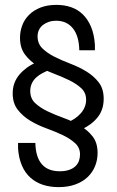

<svg xmlns="http://www.w3.org/2000/svg" viewBox="-20 -729 478 787"><path d="M220 38Q259 38 289 27Q319 16 339 -3Q359 -22 369.5 -47.5Q380 -73 380 -102Q380 -144 359.5 -170Q339 -196 308.5 -214Q278 -232 242 -245Q206 -258 175.5 -272.5Q145 -287 124.5 -306Q104 -325 104 -356Q104 -373 110.5 -387Q117 -401 128.5 -411.5Q140 -422 154.5 -429.5Q169 -437 184 -443L129 -473Q107 -464 89.5 -451Q72 -438 59 -422.5Q46 -407 39 -388Q32 -369 32 -346Q32 -306 52.5 -279.5Q73 -253 103.5 -234.5Q134 -216 170 -203Q206 -190 236.5 -175.5Q267 -161 287.5 -142.5Q308 -124 308 -96Q308 -82 303.5 -69.5Q299 -57 289 -47.5Q279 -38 263 -32.5Q247 -27 225 -27Q176 -27 151 -56.5Q126 -86 125 -143H54V-120Q57 -80 70 -50Q83 -20 105 -0.5Q127 19 156 28.5Q185 38 220 38ZM255 -227 315 -199Q355 -217 380 -248Q405 -279 405 -324Q405 -365 385 -391Q365 -417 335 -435.5Q305 -454 269.5 -467.5Q234 -481 204 -496Q174 -511 154 -530.5Q134 -550 134 -580Q134 -595 140 -607Q146 -619 156.5 -627Q167 -635 180.5 -639.5Q194 -644 210 -644Q254 -644 279 -612.5Q304 -581 305 -523H369V-546Q366 -589 353 -619.5Q340 -650 319.5 -670Q299 -690 271.5 -699.5Q244 -709 211 -709Q174 -709 146 -698Q118 -687 99 -668Q80 -649 71 -624.5Q62 -600 62 -574Q62 -533 82 -506Q102 -479 132 -460.5Q162 -442 197.5 -428.5Q233 -415 263 -400.5Q293 -386 313 -367.5Q333 -349 333 -320Q333 -305 327.5 -291Q322 -277 311.5 -265Q301 -253 286.5 -243Q272 -233 255 -227Z"/></svg>

Font: Tilda Sans VF
Style: Regular
Weight: 400
Designer: ParaType Ltd
Foundry: ParaType Ltd
Version: Version 1.010